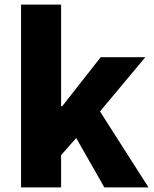

<svg xmlns="http://www.w3.org/2000/svg" viewBox="-20 -819 674 839"><path d="M72 0V-799H247V-355H252L420 -569H615L417 -332L629 0H436L313 -216L247 -141V0Z"/></svg>

Font: Noto Sans HK Thin Black
Style: Regular
Weight: 900
Version: Version 2.004-H2;hotconv 1.0.118;makeotfexe 2.5.65603